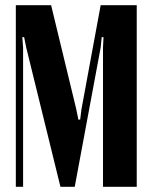

<svg xmlns="http://www.w3.org/2000/svg" viewBox="-20 -720 592 740"><path d="M507 0H377V-537L379 -577H372L368 -537L268 0H213L81 -537L73 -577H66L69 -537V0H41V-700H177L274 -299L282 -259H289L294 -299L368 -700H507Z"/></svg>

Font: Moniqa Black Heading
Style: Regular
Weight: 900
Designer: Rajesh Rajput
Foundry: Rajesh Rajput
Version: Version 1.000